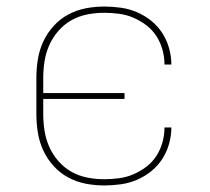

<svg xmlns="http://www.w3.org/2000/svg" viewBox="-20 -558 640 586"><path d="M298 8Q269 8 241 2.5Q213 -3 188 -16.5Q163 -30 143.5 -51.5Q124 -73 112 -99Q100 -125 95.5 -153.5Q91 -182 91 -210V-320Q91 -348 95.5 -376.5Q100 -405 112 -431Q124 -457 143.5 -478.5Q163 -500 188 -513.5Q213 -527 241 -532.5Q269 -538 298 -538Q323 -538 348.5 -534.5Q374 -531 397.5 -521Q421 -511 441 -495Q461 -479 475 -457.5Q489 -436 496 -411Q503 -386 503 -361H482Q482 -384 476 -406Q470 -428 457.5 -447.5Q445 -467 426.5 -481Q408 -495 387 -504Q366 -513 343 -516Q320 -519 298 -519Q272 -519 246.5 -514Q221 -509 198.5 -496.5Q176 -484 158.5 -464Q141 -444 130.5 -420.5Q120 -397 116 -371.5Q112 -346 112 -320V-274H360V-256H112V-210Q112 -184 116 -158.5Q120 -133 130.5 -109.5Q141 -86 158.5 -66Q176 -46 198.5 -33.5Q221 -21 246.5 -16Q272 -11 298 -11Q320 -11 343 -14Q366 -17 387 -26Q408 -35 426.5 -49Q445 -63 457.5 -82.5Q470 -102 476 -124Q482 -146 482 -169H503Q503 -144 496 -119Q489 -94 475 -72.5Q461 -51 441 -35Q421 -19 397.5 -9Q374 1 348.5 4.5Q323 8 298 8Z"/></svg>

Font: Iosevka Curly Thin Extended
Style: Regular
Weight: 100
Width: 7
Monospace: yes
Designer: Belleve Invis
Foundry: Belleve Invis
Version: Version 11.1.0; ttfautohint (v1.8.3)